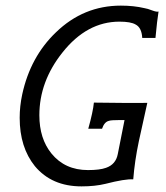

<svg xmlns="http://www.w3.org/2000/svg" viewBox="-20 -654 592 683"><path d="M544 -613Q539 -583 533 -519H486Q484 -556 462 -567Q445 -577 405 -577Q289 -577 202 -467Q120 -364 120 -244Q120 -161 163 -108Q211 -49 293 -49Q335 -49 357 -57Q392 -69 399 -106L423 -227H408Q374 -227 367 -224Q351 -220 343 -196H294Q311 -257 314 -289Q455 -287 504 -288Q499 -266 489 -220Q479 -174 474 -152Q459 -81 454 -16Q425 -18 355 0Q318 9 270 9Q164 9 104 -63Q50 -130 50 -235Q50 -276 59 -318Q88 -452 179 -539Q277 -634 410 -634Q456 -634 494 -625Q503 -624 524 -616Q538 -611 544 -613Z"/></svg>

Font: GFS Neohellenic Rg
Style: Italic
Weight: 400
Italic angle: -12°
Designer: Takis Katsoulidis and George D. Matthiopoulos
Foundry: Takis Katsoulidis and George D. Matthiopoulos
Version: Version 1.0